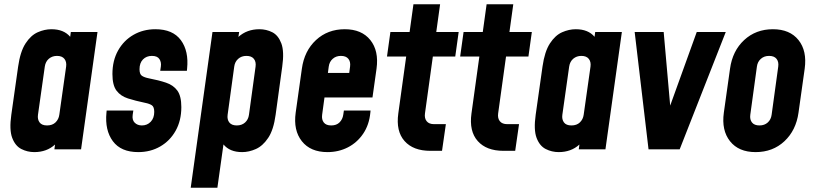

<svg xmlns="http://www.w3.org/2000/svg" viewBox="-20 -700 3821 900"><path d="M141 13Q108.5 13 80 -1.5Q51.5 -16 37.2 -53.8Q23 -91.5 33 -162L65 -388Q75 -458.5 99.8 -496.5Q124.5 -534.5 156.8 -548.8Q189 -563 221 -563Q279 -563 309 -527.5L312 -550H437L360 0H235L238 -22.5Q199 13 141 13ZM200.5 -112Q225.5 -112 240.2 -126.2Q255 -140.5 258 -162L290 -388Q293 -410 282 -424Q271 -438 247 -438Q225 -438 209.2 -424.8Q193.5 -411.5 190 -388L158 -162Q155 -140.5 165.5 -126.2Q176 -112 200.5 -112Z M628 13Q547 13 509 -38.2Q471 -89.5 479 -172L480 -182H605L602 -162Q598.5 -137.5 611.5 -124.8Q624.5 -112 645 -112Q670 -112 686.5 -129.2Q703 -146.5 703 -175.5Q703 -199 691.8 -206.5Q680.5 -214 660 -218Q614.5 -227.5 580 -238.5Q545.5 -249.5 526.2 -275Q507 -300.5 507 -353Q507 -416 533.5 -463.2Q560 -510.5 605.8 -536.8Q651.5 -563 708.5 -563Q790 -563 827.8 -511.8Q865.5 -460.5 857 -378L856 -368H731L734 -388Q737 -408.5 727.2 -423.2Q717.5 -438 692 -438Q666.5 -438 650.2 -421.5Q634 -405 634 -375.5Q634 -352 645.5 -344.5Q657 -337 677 -333Q724 -324 758.2 -312.5Q792.5 -301 811.2 -275.5Q830 -250 830 -198Q830 -135 803.5 -87.5Q777 -40 731.2 -13.5Q685.5 13 628 13Z M874 180 976 -550H1101L1097.5 -527Q1137.5 -563 1196 -563Q1228.5 -563 1256.5 -548.8Q1284.5 -534.5 1298.8 -496.5Q1313 -458.5 1303 -388L1272 -162Q1262.5 -91.5 1237.2 -53.8Q1212 -16 1179.5 -1.5Q1147 13 1115 13Q1057 13 1027.5 -23L999 180ZM1090 -112Q1113.5 -112 1128.8 -125.8Q1144 -139.5 1147 -162L1178 -388Q1181 -410.5 1170 -424.2Q1159 -438 1135 -438Q1112 -438 1096.5 -424.2Q1081 -410.5 1078 -388L1047 -162Q1044 -139.5 1055 -125.8Q1066 -112 1090 -112Z M1515 13Q1435.5 13 1395 -38Q1354.5 -89 1366 -172L1395 -378Q1406.5 -461.5 1461.2 -512.2Q1516 -563 1596 -563Q1675.5 -563 1716 -512.2Q1756.5 -461.5 1745 -378L1726 -243H1501L1490 -162Q1487 -139.5 1497.8 -125.8Q1508.5 -112 1532.5 -112Q1557.5 -112 1571.8 -126.5Q1586 -141 1589 -162L1592 -182H1717L1716 -172Q1710.5 -114.5 1682.2 -73Q1654 -31.5 1610.5 -9.2Q1567 13 1515 13ZM1578 -438Q1555 -438 1539.5 -424.2Q1524 -410.5 1521 -388L1517 -358H1617L1621 -388Q1624 -410.5 1613 -424.2Q1602 -438 1578 -438Z M1997 7Q1917 7 1876.2 -39Q1835.5 -85 1847 -168L1884 -435H1794L1810 -550H1900L1918 -680H2043L2025 -550H2130L2114 -435H2009L1972 -168Q1969 -145.5 1980 -131.8Q1991 -118 2015 -118H2070L2052 7Z M2340 7Q2260 7 2219.2 -39Q2178.5 -85 2190 -168L2227 -435H2137L2153 -550H2243L2261 -680H2386L2368 -550H2473L2457 -435H2352L2315 -168Q2312 -145.5 2323 -131.8Q2334 -118 2358 -118H2413L2395 7Z M2599 13Q2566.5 13 2538 -1.5Q2509.5 -16 2495.2 -53.8Q2481 -91.5 2491 -162L2523 -388Q2533 -458.5 2557.8 -496.5Q2582.5 -534.5 2614.8 -548.8Q2647 -563 2679 -563Q2737 -563 2767 -527.5L2770 -550H2895L2818 0H2693L2696 -22.5Q2657 13 2599 13ZM2658.5 -112Q2683.5 -112 2698.2 -126.2Q2713 -140.5 2716 -162L2748 -388Q2751 -410 2740 -424Q2729 -438 2705 -438Q2683 -438 2667.2 -424.8Q2651.5 -411.5 2648 -388L2616 -162Q2613 -140.5 2623.5 -126.2Q2634 -112 2658.5 -112Z M3020 0 2955 -550H3091L3121.5 -205L3246 -550H3382L3166 0Z M3522 13Q3442.5 13 3402 -38Q3361.5 -89 3373 -172L3402 -378Q3413.5 -461.5 3468.2 -512.2Q3523 -563 3603 -563Q3682.5 -563 3723 -512.2Q3763.5 -461.5 3752 -378L3723 -172Q3711.5 -89 3657 -38Q3602.5 13 3522 13ZM3540 -112Q3563.5 -112 3578.8 -125.8Q3594 -139.5 3597 -162L3628 -388Q3631 -410.5 3620 -424.2Q3609 -438 3585 -438Q3562 -438 3546.5 -424.2Q3531 -410.5 3528 -388L3497 -162Q3494 -139.5 3505 -125.8Q3516 -112 3540 -112Z"/></svg>

Font: Mohave
Style: Bold Italic
Weight: 700
Italic angle: -8°
Designer: Gumpita Rahayu
Foundry: Tokotype
Version: Version 2.003; ttfautohint (v1.8.3)